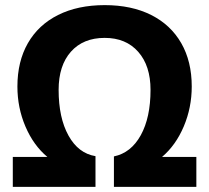

<svg xmlns="http://www.w3.org/2000/svg" viewBox="-20 -730 817 750"><path d="M30 -117H165Q111 -162 79.5 -235.5Q48 -309 48 -392Q48 -490 89 -561.5Q130 -633 207 -671.5Q284 -710 389 -710Q494 -710 570.5 -671.5Q647 -633 688 -561.5Q729 -490 729 -392Q729 -310 698 -236.5Q667 -163 613 -117H747V0H425V-119Q492 -133 530 -202Q568 -271 568 -379Q568 -473 520 -527.5Q472 -582 389 -582Q305 -582 257 -528Q209 -474 209 -379Q209 -270 247.5 -200.5Q286 -131 353 -120V0H30Z"/></svg>

Font: Sarabun ExtraBold
Style: Regular
Weight: 800
Version: Version 1.000; ttfautohint (v1.6)